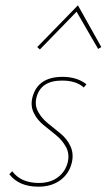

<svg xmlns="http://www.w3.org/2000/svg" viewBox="-20 -699 401 722"><path d="M273 -679 361 -522 349 -515 268 -655 130 -513 120 -522ZM124 3Q51 3 15 -44L26 -55Q59 -11 126 -11Q170 -11 198.5 -33Q227 -55 235 -90Q242 -121 228 -146.5Q214 -172 190.5 -191Q167 -210 143.5 -229Q120 -248 107 -274.5Q94 -301 102 -333Q122 -410 215 -410Q270 -410 305 -382L295 -370Q267 -396 213 -396Q133 -396 117 -332Q110 -303 123.5 -278.5Q137 -254 160.5 -235Q184 -216 208 -196.5Q232 -177 245 -149Q258 -121 250 -87Q240 -46 207 -21.5Q174 3 124 3Z"/></svg>

Font: EauTestText Thin
Style: Italic
Weight: 250
Italic angle: -12°
Designer: Christian Thalmann (Catharsis Fonts)
Version: Version 0.001;PS 000.001;hotconv 1.0.88;makeotf.lib2.5.64775